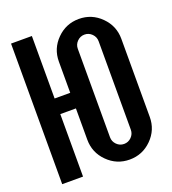

<svg xmlns="http://www.w3.org/2000/svg" viewBox="-123 -752 759 846"><g transform="rotate(-20 256.5 -329.5)"><path d="M390.6 -537.1Q390.6 -557.1 376.2 -571.5Q361.8 -585.9 341.8 -585.9Q321.8 -585.9 307.4 -571.5Q293 -557.1 293 -537.1V-122.1Q293 -102.1 307.4 -87.6Q321.8 -73.2 341.8 -73.2Q361.8 -73.2 376.2 -87.6Q390.6 -102.1 390.6 -122.1ZM195.3 -293H122.1V0H24.4V-659.2H122.1V-366.2H195.3V-512.7Q195.3 -573.2 238.3 -616.2Q281.2 -659.2 341.8 -659.2Q402.3 -659.2 445.3 -616.2Q488.3 -573.2 488.3 -512.7V-146.5Q488.3 -85.9 445.3 -43Q402.3 0 341.8 0Q281.2 0 238.3 -43Q195.3 -85.9 195.3 -146.5Z"/></g></svg>

Font: Alegre Sans
Style: Regular
Weight: 400
Width: 3
Designer: GrandChaos9000
Version: Version 1.2.6 - August 1, 2014